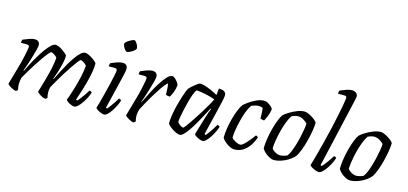

<svg xmlns="http://www.w3.org/2000/svg" viewBox="-67 -1275 3723 1751"><g transform="rotate(15 1794.5 -400.0)"><path d="M124 0Q113 0 94.5 -8.5Q76 -17 60.5 -28Q45 -39 42 -46Q46 -60 55.5 -92.5Q65 -125 77.5 -169.5Q90 -214 104 -264Q112 -296 119 -328.5Q126 -361 130.5 -385.5Q135 -410 135 -417Q135 -428 127.5 -432Q120 -436 108 -436H55Q55 -452 61 -467Q86 -478 117.5 -489Q149 -500 169 -500Q218 -500 218 -454Q218 -445 212.5 -422Q207 -399 198 -367.5Q189 -336 179 -303.5Q169 -271 159 -243Q149 -215 143 -199L147 -195Q163 -229 184.5 -270Q206 -311 230.5 -351.5Q255 -392 279.5 -425.5Q304 -459 326.5 -479.5Q349 -500 367 -500Q381 -500 400 -491.5Q419 -483 437 -470.5Q455 -458 468 -446Q481 -434 483 -428Q483 -395 473 -351.5Q463 -308 449.5 -266.5Q436 -225 425 -196L429 -193Q445 -227 466 -268Q487 -309 510.5 -350Q534 -391 558 -425Q582 -459 604.5 -479.5Q627 -500 646 -500Q659 -500 678 -491.5Q697 -483 715.5 -470.5Q734 -458 747 -446Q760 -434 761 -428Q761 -391 753 -345Q745 -299 732.5 -252Q720 -205 707.5 -165Q695 -125 685.5 -98.5Q676 -72 675 -66L686 -59Q696 -68 712 -88.5Q728 -109 744.5 -133Q761 -157 772 -176Q789 -176 796 -164Q790 -142 776 -114.5Q762 -87 744 -60.5Q726 -34 707.5 -17Q689 0 674 0Q661 0 643 -7.5Q625 -15 611 -25Q597 -35 594 -43Q599 -55 612 -92Q625 -129 639.5 -179.5Q654 -230 666 -284.5Q678 -339 682 -387Q671 -401 652 -413Q633 -425 625 -425Q618 -425 598.5 -400Q579 -375 553 -336.5Q527 -298 500.5 -255Q474 -212 452 -173.5Q430 -135 418 -113Q412 -91 412 -66Q412 -40 419 -14Q415 -6 402 0Q391 0 373 -8.5Q355 -17 340 -28Q325 -39 322 -46Q326 -62 340.5 -108Q355 -154 373 -225Q383 -262 391.5 -306Q400 -350 403 -387Q393 -401 374 -413Q355 -425 346 -425Q339 -425 321 -403.5Q303 -382 279 -348Q255 -314 229.5 -274Q204 -234 181 -196Q158 -158 143 -130Q139 -117 136.5 -100.5Q134 -84 134 -66Q134 -43 141 -14Q139 -11 135 -7Q131 -3 124 0Z M957 0Q944 0 925 -7.5Q906 -15 891 -25Q876 -35 874 -42Q879 -56 889.5 -94.5Q900 -133 912.5 -182Q925 -231 936.5 -280Q948 -329 956 -366Q964 -403 964 -417Q964 -428 957 -432Q950 -436 938 -436H884Q884 -444 886 -453.5Q888 -463 891 -467Q914 -478 946 -489Q978 -500 999 -500Q1047 -500 1047 -454Q1047 -429 1021.5 -329Q996 -229 958 -66L968 -59Q978 -69 993 -89.5Q1008 -110 1024 -133.5Q1040 -157 1050 -176Q1059 -176 1065 -172Q1071 -168 1074 -164Q1068 -142 1054.5 -114.5Q1041 -87 1024 -60.5Q1007 -34 989 -17Q971 0 957 0ZM1010 -606Q1002 -606 992 -617.5Q982 -629 974.5 -644.5Q967 -660 967 -670Q967 -681 983.5 -694Q1000 -707 1020 -717Q1040 -727 1049 -727Q1057 -727 1066.5 -715Q1076 -703 1083 -687.5Q1090 -672 1090 -661Q1090 -650 1074 -637Q1058 -624 1039 -615Q1020 -606 1010 -606Z M1235 0Q1224 0 1205.5 -8.5Q1187 -17 1171.5 -28Q1156 -39 1153 -46Q1157 -60 1166.5 -92.5Q1176 -125 1188.5 -169.5Q1201 -214 1215 -264Q1223 -296 1230 -328.5Q1237 -361 1241.5 -385.5Q1246 -410 1246 -417Q1246 -428 1238.5 -432Q1231 -436 1219 -436H1166Q1166 -452 1172 -467Q1197 -478 1228.5 -489Q1260 -500 1280 -500Q1329 -500 1329 -454Q1329 -445 1323.5 -422Q1318 -399 1309 -367.5Q1300 -336 1290 -303.5Q1280 -271 1270 -243Q1260 -215 1254 -199L1257 -196Q1278 -239 1304.5 -291.5Q1331 -344 1360.5 -391.5Q1390 -439 1418 -469.5Q1446 -500 1469 -500Q1482 -500 1497 -486Q1512 -472 1523 -455.5Q1534 -439 1535 -431Q1531 -396 1519.5 -365.5Q1508 -335 1494 -313Q1468 -313 1455 -322Q1455 -331 1454.5 -350.5Q1454 -370 1452.5 -391Q1451 -412 1448 -425Q1438 -421 1420 -398.5Q1402 -376 1379.5 -342Q1357 -308 1333.5 -269Q1310 -230 1289.5 -192.5Q1269 -155 1255 -127Q1245 -96 1245 -66Q1245 -52 1247 -39.5Q1249 -27 1252 -14Q1250 -11 1246 -7Q1242 -3 1235 0Z M1671 0Q1656 0 1636 -9Q1616 -18 1597 -31Q1578 -44 1565 -56.5Q1552 -69 1550 -75Q1550 -112 1557 -157Q1564 -202 1575.5 -247Q1587 -292 1599 -330.5Q1611 -369 1621 -394Q1631 -419 1634 -423Q1639 -430 1652.5 -442.5Q1666 -455 1681.5 -468Q1697 -481 1711.5 -490.5Q1726 -500 1734 -500Q1751 -500 1779 -491.5Q1807 -483 1839.5 -468.5Q1872 -454 1901 -437L1907 -500Q1977 -500 1977 -454Q1977 -438 1965 -384.5Q1953 -331 1933 -249.5Q1913 -168 1888 -66L1899 -59Q1909 -69 1923.5 -89Q1938 -109 1953.5 -132.5Q1969 -156 1980 -176Q1988 -176 1995 -172Q2002 -168 2004 -164Q1998 -143 1984.5 -115Q1971 -87 1954 -61Q1937 -35 1919 -17.5Q1901 0 1886 0Q1873 0 1854.5 -7.5Q1836 -15 1821.5 -25Q1807 -35 1804 -42L1857 -218Q1866 -248 1874.5 -271Q1883 -294 1887 -301L1881 -304Q1863 -270 1841.5 -229Q1820 -188 1796.5 -147.5Q1773 -107 1750 -73.5Q1727 -40 1706.5 -20Q1686 0 1671 0ZM1683 -71Q1688 -70 1707.5 -96Q1727 -122 1754 -162.5Q1781 -203 1809 -247.5Q1837 -292 1859.5 -331.5Q1882 -371 1892 -394Q1848 -410 1802 -419.5Q1756 -429 1715 -432Q1704 -419 1691.5 -387Q1679 -355 1668 -313Q1657 -271 1647.5 -229Q1638 -187 1633 -155Q1628 -123 1628 -110Q1637 -95 1656 -83Q1675 -71 1683 -71Z M2183 0Q2165 0 2141 -12Q2117 -24 2095.5 -42.5Q2074 -61 2065 -79Q2065 -121 2073 -170Q2081 -219 2094 -266.5Q2107 -314 2122.5 -351.5Q2138 -389 2153 -409Q2168 -423 2198 -444.5Q2228 -466 2265 -483Q2302 -500 2340 -500Q2355 -500 2373.5 -489Q2392 -478 2406.5 -464.5Q2421 -451 2422 -442Q2418 -409 2405 -377Q2392 -345 2381 -326Q2369 -326 2359.5 -328.5Q2350 -331 2344 -335Q2344 -345 2343.5 -365Q2343 -385 2342 -404.5Q2341 -424 2339 -433Q2328 -438 2317.5 -439.5Q2307 -441 2300 -441Q2284 -441 2265 -435.5Q2246 -430 2231 -423Q2211 -394 2195 -350.5Q2179 -307 2167.5 -259Q2156 -211 2149.5 -168.5Q2143 -126 2143 -100Q2156 -83 2182.5 -69.5Q2209 -56 2226 -56Q2238 -56 2253.5 -69Q2269 -82 2286 -101Q2303 -120 2318 -139.5Q2333 -159 2344 -174Q2351 -174 2357 -170Q2363 -166 2366 -161Q2355 -127 2332 -89.5Q2309 -52 2272 -26Q2235 0 2183 0Z M2557 0Q2540 0 2516.5 -12Q2493 -24 2472.5 -42.5Q2452 -61 2443 -79Q2443 -119 2450.5 -168.5Q2458 -218 2471 -267Q2484 -316 2499.5 -355.5Q2515 -395 2530 -415Q2545 -429 2576.5 -449Q2608 -469 2646.5 -484.5Q2685 -500 2719 -500Q2732 -500 2751 -492Q2770 -484 2789.5 -472Q2809 -460 2823 -447.5Q2837 -435 2840 -426Q2840 -393 2832 -346.5Q2824 -300 2811.5 -251.5Q2799 -203 2783 -160.5Q2767 -118 2751 -93Q2715 -51 2660.5 -25.5Q2606 0 2557 0ZM2604 -56Q2615 -56 2635.5 -61Q2656 -66 2669 -73Q2683 -89 2696 -120.5Q2709 -152 2720.5 -190.5Q2732 -229 2741 -269Q2750 -309 2755.5 -343Q2761 -377 2761 -398Q2748 -414 2721.5 -428.5Q2695 -443 2673 -443Q2647 -443 2612 -427Q2592 -398 2575.5 -354Q2559 -310 2547 -261Q2535 -212 2528.5 -169Q2522 -126 2522 -100Q2534 -82 2558 -69Q2582 -56 2604 -56Z M2983 0Q2970 0 2950 -7.5Q2930 -15 2914 -25Q2898 -35 2895 -42Q2901 -59 2911.5 -97.5Q2922 -136 2935.5 -186Q2949 -236 2962 -288Q2978 -351 2994 -420.5Q3010 -490 3022.5 -552.5Q3035 -615 3043 -660Q3051 -705 3051 -719Q3051 -736 3028 -736H2968Q2968 -743 2970 -752.5Q2972 -762 2974 -767Q3000 -778 3031 -789Q3062 -800 3084 -800Q3106 -800 3123 -788Q3140 -776 3140 -754Q3140 -751 3136 -731.5Q3132 -712 3127 -690L2984 -66L2995 -59Q3005 -69 3021 -89.5Q3037 -110 3053.5 -133.5Q3070 -157 3081 -176Q3098 -176 3104 -164Q3098 -143 3084.5 -115Q3071 -87 3053 -61Q3035 -35 3016.5 -17.5Q2998 0 2983 0Z M3276 0Q3259 0 3235.5 -12Q3212 -24 3191.5 -42.5Q3171 -61 3162 -79Q3162 -119 3169.5 -168.5Q3177 -218 3190 -267Q3203 -316 3218.5 -355.5Q3234 -395 3249 -415Q3264 -429 3295.5 -449Q3327 -469 3365.5 -484.5Q3404 -500 3438 -500Q3451 -500 3470 -492Q3489 -484 3508.5 -472Q3528 -460 3542 -447.5Q3556 -435 3559 -426Q3559 -393 3551 -346.5Q3543 -300 3530.5 -251.5Q3518 -203 3502 -160.5Q3486 -118 3470 -93Q3434 -51 3379.5 -25.5Q3325 0 3276 0ZM3323 -56Q3334 -56 3354.5 -61Q3375 -66 3388 -73Q3402 -89 3415 -120.5Q3428 -152 3439.5 -190.5Q3451 -229 3460 -269Q3469 -309 3474.5 -343Q3480 -377 3480 -398Q3467 -414 3440.5 -428.5Q3414 -443 3392 -443Q3366 -443 3331 -427Q3311 -398 3294.5 -354Q3278 -310 3266 -261Q3254 -212 3247.5 -169Q3241 -126 3241 -100Q3253 -82 3277 -69Q3301 -56 3323 -56Z"/></g></svg>

Font: Texturina Light
Style: Italic
Weight: 300
Italic angle: -11°
Designer: Guillermo Torres Carreño
Foundry: Omnibus-Type
Version: Version 1.002; ttfautohint (v1.8.3)